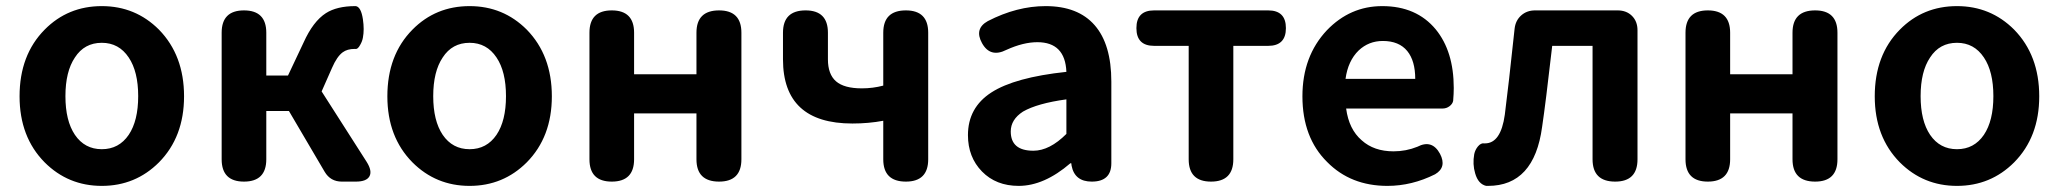

<svg xmlns="http://www.w3.org/2000/svg" viewBox="-20 -594 6734 628"><path d="M313 14Q203 14 126 -63Q44 -146 44 -279Q44 -414 126 -497Q202 -574 313 -574Q423 -574 500 -497Q582 -413 582 -279Q582 -146 500 -63Q423 14 313 14ZM313 -106Q369 -106 401 -153Q432 -199 432 -279.5Q432 -360 401 -406Q369 -454 313 -454Q256 -454 225 -406Q194 -360 194 -279.5Q194 -199 225 -153Q257 -106 313 -106Z M778 0Q705 0 705 -73V-487Q705 -560 778 -560Q851 -560 851 -487V-347H922L973 -455Q1004 -524 1046 -551Q1082 -574 1142 -574Q1143 -574 1144 -574Q1161 -571 1167 -531Q1172 -497 1167 -471Q1165 -459 1158 -447Q1150 -432 1142 -434Q1141 -434 1140 -434Q1116 -434 1101 -423Q1082 -409 1066 -372L1032 -295L1179 -65Q1198 -35 1188.5 -17.5Q1179 0 1144 0H1141H1098Q1061 0 1042 -32L925 -231H851V-73Q851 0 778 0Z M1516 14Q1406 14 1329 -63Q1247 -146 1247 -279Q1247 -414 1329 -497Q1405 -574 1516 -574Q1626 -574 1703 -497Q1785 -413 1785 -279Q1785 -146 1703 -63Q1626 14 1516 14ZM1516 -106Q1572 -106 1604 -153Q1635 -199 1635 -279.5Q1635 -360 1604 -406Q1572 -454 1516 -454Q1459 -454 1428 -406Q1397 -360 1397 -279.5Q1397 -199 1428 -153Q1460 -106 1516 -106Z M1981 0Q1908 0 1908 -73V-487Q1908 -560 1981 -560Q2054 -560 2054 -487V-351H2258V-487Q2258 -560 2332 -560Q2405 -560 2405 -487V-73Q2405 0 2332 0Q2258 0 2258 -73V-223H2156H2054V-73Q2054 0 1981 0Z M2943 0Q2869 0 2869 -73V-199Q2821 -190 2768 -190Q2541 -190 2541 -400V-487Q2541 -560 2615 -560Q2688 -560 2688 -487V-400Q2688 -351 2714.5 -328Q2741 -305 2799 -305Q2835 -305 2869 -314V-487Q2869 -560 2943 -560Q3016 -560 3016 -487V-280V-73Q3016 0 2943 0Z M3312 14Q3238 14 3192 -33Q3146 -80 3146 -152Q3146 -242 3222.5 -291.5Q3299 -341 3468 -359Q3464 -456 3373 -456Q3327 -456 3272 -431Q3219 -404 3192 -453Q3166 -500 3211 -525Q3306 -574 3400 -574Q3506 -574 3560.5 -511.5Q3615 -449 3615 -327V-163V-60Q3615 0 3551 0Q3495 0 3485 -52L3484 -60H3481Q3395 14 3312 14ZM3360 -101Q3413 -101 3468 -156V-269Q3373 -256 3326 -229Q3286 -203 3286 -164Q3286 -101 3360 -101Z M3941 0Q3868 0 3868 -73V-444H3755Q3697 -444 3697 -502Q3697 -560 3755 -560H3941H4128Q4186 -560 4186 -502Q4186 -444 4128 -444H4014V-73Q4014 0 3941 0Z M4518 14Q4398 14 4321 -64Q4240 -144 4240 -279Q4240 -410 4320 -495Q4396 -574 4501 -574Q4613 -574 4676 -498Q4735 -426 4735 -306Q4735 -288 4733 -264Q4731 -254 4721 -246.5Q4711 -239 4698 -239H4555H4383Q4392 -171 4434 -135Q4474 -99 4538 -99Q4579 -99 4616 -114Q4664 -139 4690 -91Q4713 -47 4674 -24Q4598 14 4518 14ZM4381 -336H4495H4609Q4609 -395 4583 -427Q4556 -460 4503 -460Q4457 -460 4424 -429Q4389 -395 4381 -336Z M4841 14Q4815 8 4805 -27Q4796 -57 4802 -90Q4805 -104 4814 -115Q4824 -127 4835 -125Q4836 -125 4837 -125Q4889 -125 4902 -219Q4914 -312 4934 -500Q4937 -527 4955.5 -543.5Q4974 -560 5001 -560H5138H5271Q5300 -560 5318 -542Q5336 -524 5336 -495V-73Q5336 0 5263 0Q5189 0 5189 -73V-444H5057Q5056 -438 5055 -427Q5036 -260 5024 -179Q4998 14 4847 14Q4844 14 4841 14Z M5566 0Q5493 0 5493 -73V-487Q5493 -560 5566 -560Q5639 -560 5639 -487V-351H5843V-487Q5843 -560 5917 -560Q5990 -560 5990 -487V-73Q5990 0 5917 0Q5843 0 5843 -73V-223H5741H5639V-73Q5639 0 5566 0Z M6381 14Q6271 14 6194 -63Q6112 -146 6112 -279Q6112 -414 6194 -497Q6270 -574 6381 -574Q6491 -574 6568 -497Q6650 -413 6650 -279Q6650 -146 6568 -63Q6491 14 6381 14ZM6381 -106Q6437 -106 6469 -153Q6500 -199 6500 -279.5Q6500 -360 6469 -406Q6437 -454 6381 -454Q6324 -454 6293 -406Q6262 -360 6262 -279.5Q6262 -199 6293 -153Q6325 -106 6381 -106Z"/></svg>

Font: GenSenRounded TW B
Style: Regular
Weight: 700
Version: Version 1.501;PS 1;hotconv 16.6.51;makeotf.lib2.5.65220